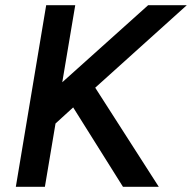

<svg xmlns="http://www.w3.org/2000/svg" viewBox="-20 -720 740 740"><path d="M158 -700H270L220 -403L551 -700H700L347 -382L592 0H454L262 -306L194 -244L153 0H41Z"/></svg>

Font: Oak Sans Semibold
Style: Italic
Weight: 600
Italic angle: -9.49998°
Foundry: Erik Kennedy, Walven
Version: Version 1.000